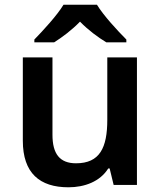

<svg xmlns="http://www.w3.org/2000/svg" viewBox="-20 -852 682 816"><path d="M392 -832H250C223 -787 163 -722 126 -684V-672H210C245 -694 285 -724 320 -760C355 -724 397 -693 432 -672H517V-684C480 -721 419 -787 392 -832ZM562 -608H436V-343C436 -224 404 -158 303 -158C234 -158 203 -198 203 -279V-608H77V-254C77 -116 149 -56 271 -56C339 -56 405 -80 440 -136H446L463 -66H562Z"/></svg>

Font: Noto Sans Malayalam UI SemiBold
Style: Regular
Weight: 600
Designer: Jelle Bosma - Monotype Design Team
Foundry: Monotype Imaging Inc.
Version: Version 2.104